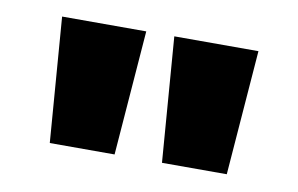

<svg xmlns="http://www.w3.org/2000/svg" viewBox="-42 -781 607 391"><g transform="rotate(10 262.0 -585.0)"><path d="M233 -714 213 -456H79L59 -714ZM465 -714 445 -456H311L291 -714Z"/></g></svg>

Font: Noto Sans Hebrew Thin Black
Style: Regular
Weight: 900
Version: Version 3.001